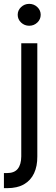

<svg xmlns="http://www.w3.org/2000/svg" viewBox="-33 -770 290 994"><path d="M77.1 -545.9H160.2V40Q160.6 90.3 143.3 127.2Q126 164.1 91.3 184.1Q56.6 204.1 3.9 204.1H-12.7V126H2.9Q41.5 126 59.1 103.8Q76.7 81.5 77.1 40ZM118.2 -636.7Q93.8 -636.7 76.2 -653.3Q58.6 -669.9 58.6 -693.4Q58.6 -716.8 76.2 -733.4Q93.8 -750 118.2 -750Q142.6 -750 160.2 -733.4Q177.7 -716.8 177.7 -693.4Q177.7 -669.9 160.2 -653.3Q142.6 -636.7 118.2 -636.7Z"/></svg>

Font: Inter V
Style: 
Weight: 400
Designer: Rasmus Andersson
Foundry: rsms
Version: Version 4.000;git-a3f224843